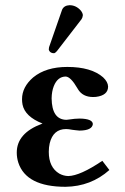

<svg xmlns="http://www.w3.org/2000/svg" viewBox="-20 -700 475 732"><path d="M245.1 -680.2Q270 -680.2 288.1 -659.7Q295.4 -650.4 295.9 -642.1Q294.9 -632.8 291 -627L196.8 -504.9Q190.4 -497.6 186 -497.1Q171.9 -497.1 167 -507.8Q166.5 -509.8 166 -511.2Q166.5 -517.1 167 -520L216.8 -663.1Q224.1 -679.2 245.1 -680.2ZM166 -121.1Q166 -62 206.1 -38.1Q222.2 -29.3 240.2 -28.8Q285.6 -29.8 370.1 -86.9L397 -51.8Q326.7 10.7 230 12.2Q80.1 12.2 49.8 -80.1Q43.9 -98.6 43.9 -118.2Q43.9 -192.4 139.6 -228Q141.6 -228.5 142.1 -229Q75.2 -255.4 65.9 -301.3Q64 -311.5 64 -321.8Q64 -368.2 106.4 -404.8Q154.8 -444.8 236.8 -444.8Q327.6 -444.8 373 -405.3Q391.6 -387.7 392.1 -370.1Q392.1 -336.4 345.7 -330.6Q339.8 -330.1 335 -330.1Q294.9 -330.1 276.9 -360.4Q275.4 -362.8 274.9 -363.8Q250 -406.7 231 -408.2Q199.7 -408.2 185.1 -371.6Q177.2 -351.6 176.8 -325.2Q177.7 -244.1 232.9 -243.2Q234.9 -243.2 241.2 -244.1Q266.1 -248 284.2 -248Q333 -247.1 334 -227.1Q331.5 -202.6 283.2 -202.1Q279.8 -202.1 268.1 -203.6Q259.8 -204.6 255.9 -205.1Q240.7 -208 231.9 -208Q182.6 -208 169.4 -153.3Q166 -138.2 166 -121.1Z"/></svg>

Font: Linux Libertine O
Style: Bold
Weight: 700
Designer: Philipp H. Poll
Foundry: Philipp H. Poll
Version: Version 5.0.0